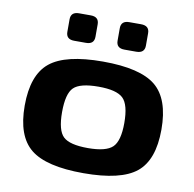

<svg xmlns="http://www.w3.org/2000/svg" viewBox="-80 -788 889 881"><g transform="rotate(10 364.5 -347.5)"><path d="M218 -707H273Q311 -707 311 -672V-614Q311 -579 273 -579H218Q180 -579 180 -614V-672Q180 -707 218 -707ZM452 -707H507Q546 -707 546 -672V-614Q546 -579 507 -579H452Q414 -579 414 -614V-672Q414 -707 452 -707ZM683 -247Q683 -105 611 -46.5Q539 12 365 12Q191 12 118.5 -46.5Q46 -105 46 -247Q46 -390 118.5 -449Q191 -508 365 -508Q539 -508 611 -449Q683 -390 683 -247ZM365 -391Q279 -391 249.5 -362Q220 -333 220 -247Q220 -162 250 -133.5Q280 -105 365 -105Q449 -105 479.5 -134Q510 -163 510 -247Q510 -333 479.5 -362Q449 -391 365 -391Z"/></g></svg>

Font: Exo 2 Expanded
Style: Bold
Weight: 700
Width: 7
Designer: Natanael Gama
Version: Version 1.001;PS 001.001;hotconv 1.0.70;makeotf.lib2.5.58329